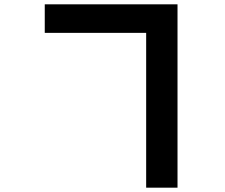

<svg xmlns="http://www.w3.org/2000/svg" viewBox="-20 -812 1040 888"><path d="M187 -660V-792H801V56H656V-660Z"/></svg>

Font: Noto Sans SC ExtraBold
Style: Regular
Weight: 800
Designer: Ryoko NISHIZUKA 西塚涼子 (kana, bopomofo & ideographs); Paul D. Hunt (Latin, Greek & Cyrillic); Sandoll Communications 산돌커뮤니
Foundry: Adobe
Version: Version 2.004-H2;hotconv 1.0.118;makeotfexe 2.5.65603